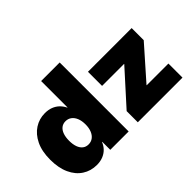

<svg xmlns="http://www.w3.org/2000/svg" viewBox="-112 -1075 1432 1432"><g transform="rotate(-45 604.0 -359.5)"><path d="M245.1 9.8Q181.6 9.8 132.1 -22.5Q82.5 -54.7 54.2 -116Q25.9 -177.2 25.9 -264.6Q25.9 -353 55.4 -414.1Q85 -475.1 134.3 -506.8Q183.6 -538.6 243.2 -538.6Q279.8 -538.6 308.1 -527.6Q336.4 -516.6 357.2 -496.6Q377.9 -476.6 391.1 -449.2H393.1V-727.5H588.9V0H395V-84.5H392.6Q380.9 -55.2 360.1 -34.2Q339.4 -13.2 310.3 -1.7Q281.2 9.8 245.1 9.8ZM309.6 -142.6Q336.4 -142.6 356.4 -157.5Q376.5 -172.4 387.7 -200Q398.9 -227.5 398.9 -264.6Q398.9 -302.7 387.7 -330.1Q376.5 -357.4 356.4 -372.3Q336.4 -387.2 309.6 -387.2Q282.7 -387.2 263.9 -372.3Q245.1 -357.4 235.4 -330.1Q225.6 -302.7 225.6 -264.6Q225.6 -227.1 235.4 -199.7Q245.1 -172.4 263.9 -157.5Q282.7 -142.6 309.6 -142.6ZM685.5 0V-117.7L920.9 -378.4V-380.4H689V-529.3H1149.9V-401.9L927.7 -150.4V-148.4H1156.7V0Z"/></g></svg>

Font: Inter 24pt Black
Style: Regular
Weight: 900
Designer: Rasmus Andersson
Foundry: rsms
Version: Version 4.001;git-66647c0bb